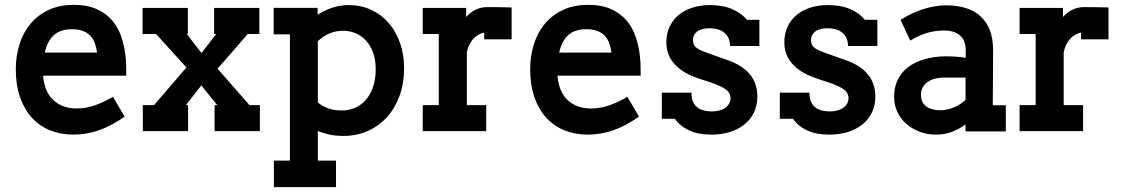

<svg xmlns="http://www.w3.org/2000/svg" viewBox="-20 -539 4606 789"><path d="M157.2 -228Q158.2 -213.4 160.9 -200.9Q163.6 -188.5 167.5 -177.2Q182.6 -135.7 216.1 -114.5Q249.5 -93.3 293.5 -93.3Q311 -93.3 328.1 -95.7Q345.2 -98.1 363.5 -104Q381.8 -109.9 401.6 -118.9Q421.4 -127.9 444.3 -141.1L492.2 -59.6Q436 -20.5 385.3 -3.2Q334.5 14.2 281.7 14.2Q230 14.2 186.5 -3.2Q143.1 -20.5 111.6 -54.7Q80.1 -88.9 62.5 -138.9Q44.9 -189 44.9 -254.9Q44.9 -308.1 59.8 -356.2Q74.7 -404.3 104.5 -440.4Q134.3 -476.6 179 -497.8Q223.6 -519 282.7 -519Q339.8 -519 378.7 -501Q417.5 -482.9 441.7 -454.1Q465.8 -425.3 478.3 -388.4Q490.7 -351.6 495.1 -314.5Q497.6 -295.9 498.3 -275.9Q499 -255.9 499 -228ZM276.4 -418.9Q227.5 -418.9 200.9 -394.3Q174.3 -369.6 164.1 -322.8H378.9Q376 -344.7 369.4 -362.5Q362.8 -380.4 350.6 -392.8Q338.4 -405.3 320.1 -412.1Q301.8 -418.9 276.4 -418.9Z M868.7 -399.4H859.9V-506.3H1045.9V-399.4H998Q967.3 -363.3 936.3 -327.9Q905.3 -292.5 874 -256.8Q907.2 -219.2 939.7 -181.9Q972.2 -144.5 1005.4 -106.9H1047.9V0H861.8V-106.9H873Q856.4 -127.4 839.8 -147.5Q823.2 -167.5 807.6 -188.5Q792 -168 775.9 -147.7Q759.8 -127.4 744.1 -106.9H752.9V0H566.9V-106.9H612.8L746.1 -261.7Q714.8 -296.4 683.6 -330.6Q652.3 -364.7 621.1 -399.4H565.9V-506.3H752V-399.4H747.6Q762.7 -379.4 777.6 -360.1Q792.5 -340.8 808.1 -321.3Q823.2 -340.8 838.4 -360.4Q853.5 -379.9 868.7 -399.4Z M1391.6 19.5Q1359.9 19.5 1334.5 14.2Q1309.1 8.8 1286.1 -1V121.1H1360.8V230H1105.5V121.1H1171.4V-397.9H1104.5V-506.8H1285.2V-478.5Q1314 -497.1 1346.2 -507.6Q1378.4 -518.1 1412.6 -518.1Q1462.9 -518.1 1504.9 -498.8Q1546.9 -479.5 1576.9 -445.1Q1606.9 -410.6 1623.8 -362.8Q1640.6 -314.9 1640.6 -257.8Q1640.6 -196.8 1622.1 -145.8Q1603.5 -94.7 1570.6 -58.1Q1537.6 -21.5 1491.9 -1Q1446.3 19.5 1391.6 19.5ZM1389.6 -412.6Q1360.4 -412.6 1333.5 -401.4Q1306.6 -390.1 1286.1 -369.6V-118.2Q1299.8 -105.5 1324.7 -95.2Q1349.6 -85 1386.7 -85Q1413.1 -85 1438 -95.5Q1462.9 -106 1481.9 -127Q1501 -147.9 1512.5 -179.9Q1523.9 -211.9 1523.9 -254.4Q1523.9 -293 1513.2 -322.5Q1502.4 -352.1 1484.1 -372.1Q1465.8 -392.1 1441.4 -402.3Q1417 -412.6 1389.6 -412.6Z M1969.7 -377.4V-405.3Q1958.5 -402.8 1947.3 -397Q1936 -391.1 1926.5 -381.1Q1917 -371.1 1909.4 -356.7Q1901.9 -342.3 1898.4 -322.8V-106.9H1978V0H1717.3V-106.9H1783.2V-399.4H1717.3V-506.3H1895.5V-469.2Q1911.6 -487.3 1933.3 -498.5Q1955.1 -509.8 1982.9 -509.8Q1994.6 -509.8 2006.1 -509.8Q2017.6 -509.8 2029.3 -509.5Q2041 -509.3 2054 -509Q2066.9 -508.8 2082.5 -508.3V-377.4Z M2271 -228Q2272 -213.4 2274.7 -200.9Q2277.3 -188.5 2281.2 -177.2Q2296.4 -135.7 2329.8 -114.5Q2363.3 -93.3 2407.2 -93.3Q2424.8 -93.3 2441.9 -95.7Q2459 -98.1 2477.3 -104Q2495.6 -109.9 2515.4 -118.9Q2535.2 -127.9 2558.1 -141.1L2606 -59.6Q2549.8 -20.5 2499 -3.2Q2448.2 14.2 2395.5 14.2Q2343.8 14.2 2300.3 -3.2Q2256.8 -20.5 2225.3 -54.7Q2193.8 -88.9 2176.3 -138.9Q2158.7 -189 2158.7 -254.9Q2158.7 -308.1 2173.6 -356.2Q2188.5 -404.3 2218.3 -440.4Q2248 -476.6 2292.7 -497.8Q2337.4 -519 2396.5 -519Q2453.6 -519 2492.4 -501Q2531.2 -482.9 2555.4 -454.1Q2579.6 -425.3 2592 -388.4Q2604.5 -351.6 2608.9 -314.5Q2611.3 -295.9 2612.1 -275.9Q2612.8 -255.9 2612.8 -228ZM2390.1 -418.9Q2341.3 -418.9 2314.7 -394.3Q2288.1 -369.6 2277.8 -322.8H2492.7Q2489.7 -344.7 2483.2 -362.5Q2476.6 -380.4 2464.4 -392.8Q2452.1 -405.3 2433.8 -412.1Q2415.5 -418.9 2390.1 -418.9Z M2980 -350.1Q2980 -369.6 2973.1 -383.5Q2966.3 -397.5 2954.6 -406.2Q2942.9 -415 2928 -418.9Q2913.1 -422.9 2897 -422.9Q2861.8 -422.9 2844.7 -409.2Q2827.6 -395.5 2827.6 -375Q2827.6 -366.7 2829.8 -359.6Q2832 -352.5 2837.9 -346.4Q2843.8 -340.3 2854.2 -335Q2864.7 -329.6 2880.9 -323.7Q2903.3 -315.4 2925.8 -307.6Q2948.2 -299.8 2971.2 -291.5Q3092.3 -249 3092.3 -142.1Q3092.3 -106 3078.4 -77.1Q3064.5 -48.3 3039.6 -28.1Q3014.6 -7.8 2980 3.2Q2945.3 14.2 2903.3 14.2Q2848.6 14.2 2811.8 -3.2Q2774.9 -20.5 2753.4 -50.8H2699.7V-158.2H2821.3Q2821.3 -136.2 2827.9 -121.3Q2834.5 -106.4 2845.7 -97.7Q2856.9 -88.9 2872.3 -85Q2887.7 -81.1 2905.3 -81.1Q2939.9 -81.1 2960.9 -96.4Q2981.9 -111.8 2981.9 -135.3Q2981.9 -151.4 2971.7 -163.1Q2961.4 -174.8 2939.9 -184.6Q2918 -195.3 2890.4 -203.6Q2862.8 -211.9 2834.5 -222.7Q2779.8 -243.2 2749 -279.1Q2718.3 -314.9 2718.3 -365.7Q2718.3 -399.4 2730.7 -427.2Q2743.2 -455.1 2766.4 -475.3Q2789.6 -495.6 2822.8 -506.8Q2856 -518.1 2897 -518.1Q2951.7 -518.1 2989.7 -501.2Q3027.8 -484.4 3049.3 -457.5H3100.6V-350.1Z M3464.8 -350.1Q3464.8 -369.6 3458 -383.5Q3451.2 -397.5 3439.5 -406.2Q3427.7 -415 3412.8 -418.9Q3397.9 -422.9 3381.8 -422.9Q3346.7 -422.9 3329.6 -409.2Q3312.5 -395.5 3312.5 -375Q3312.5 -366.7 3314.7 -359.6Q3316.9 -352.5 3322.8 -346.4Q3328.6 -340.3 3339.1 -335Q3349.6 -329.6 3365.7 -323.7Q3388.2 -315.4 3410.6 -307.6Q3433.1 -299.8 3456.1 -291.5Q3577.1 -249 3577.1 -142.1Q3577.1 -106 3563.2 -77.1Q3549.3 -48.3 3524.4 -28.1Q3499.5 -7.8 3464.8 3.2Q3430.2 14.2 3388.2 14.2Q3333.5 14.2 3296.6 -3.2Q3259.8 -20.5 3238.3 -50.8H3184.6V-158.2H3306.2Q3306.2 -136.2 3312.7 -121.3Q3319.3 -106.4 3330.6 -97.7Q3341.8 -88.9 3357.2 -85Q3372.6 -81.1 3390.1 -81.1Q3424.8 -81.1 3445.8 -96.4Q3466.8 -111.8 3466.8 -135.3Q3466.8 -151.4 3456.5 -163.1Q3446.3 -174.8 3424.8 -184.6Q3402.8 -195.3 3375.2 -203.6Q3347.7 -211.9 3319.3 -222.7Q3264.6 -243.2 3233.9 -279.1Q3203.1 -314.9 3203.1 -365.7Q3203.1 -399.4 3215.6 -427.2Q3228 -455.1 3251.2 -475.3Q3274.4 -495.6 3307.6 -506.8Q3340.8 -518.1 3381.8 -518.1Q3436.5 -518.1 3474.6 -501.2Q3512.7 -484.4 3534.2 -457.5H3585.4V-350.1Z M3947.8 1V-27.8Q3922.9 -9.3 3892.8 2.4Q3862.8 14.2 3826.7 14.2Q3789.6 14.2 3758.1 2Q3726.6 -10.3 3703.4 -31Q3680.2 -51.8 3667.2 -79.8Q3654.3 -107.9 3654.3 -140.1Q3654.3 -173.3 3664.1 -199Q3673.8 -224.6 3690.4 -243.2Q3707 -261.7 3728.5 -274.2Q3750 -286.6 3773.4 -293.9Q3796.9 -301.3 3820.8 -304.4Q3844.7 -307.6 3865.2 -307.6Q3890.1 -307.6 3910.6 -305.9Q3931.2 -304.2 3948.2 -301.3L3948.7 -328.1Q3949.2 -372.1 3925.5 -392.8Q3901.9 -413.6 3860.8 -413.6Q3819.3 -413.6 3784.4 -402.1Q3749.5 -390.6 3720.7 -372.1L3680.7 -457Q3723.6 -485.4 3772.7 -501.2Q3821.8 -517.1 3869.1 -517.1Q3912.6 -517.1 3948 -506.3Q3983.4 -495.6 4008.5 -472.9Q4033.7 -450.2 4047.4 -415.5Q4061 -380.9 4061 -332.5Q4061 -275.9 4060.5 -219.5Q4060.1 -163.1 4059.6 -106.4H4113.3V1ZM3862.8 -220.2Q3815.4 -220.2 3790 -200.9Q3764.6 -181.6 3764.6 -149.4Q3764.6 -118.7 3785.4 -102.3Q3806.2 -85.9 3845.7 -85.9Q3860.4 -85.9 3875.2 -89.6Q3890.1 -93.3 3903.3 -99.1Q3916.5 -105 3928 -112.8Q3939.5 -120.6 3947.8 -128.9V-220.2Z M4422.4 -377.4V-405.3Q4411.1 -402.8 4399.9 -397Q4388.7 -391.1 4379.2 -381.1Q4369.6 -371.1 4362.1 -356.7Q4354.5 -342.3 4351.1 -322.8V-106.9H4430.7V0H4169.9V-106.9H4235.8V-399.4H4169.9V-506.3H4348.1V-469.2Q4364.3 -487.3 4386 -498.5Q4407.7 -509.8 4435.5 -509.8Q4447.3 -509.8 4458.7 -509.8Q4470.2 -509.8 4481.9 -509.5Q4493.7 -509.3 4506.6 -509Q4519.5 -508.8 4535.2 -508.3V-377.4Z"/></svg>

Font: Twentytwelve Slab
Style: TwentytwelveSlab
Weight: 700
Designer: Domenico Catapano
Version: Version 1.00 2012